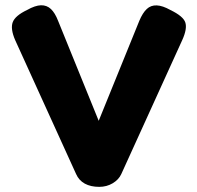

<svg xmlns="http://www.w3.org/2000/svg" viewBox="-20 -719 768 747"><path d="M366 8Q333 8 310 -4.5Q287 -17 276 -42L39 -563Q20 -607 29.5 -632.5Q39 -658 85 -680Q117 -698 139.5 -698.5Q162 -699 178 -684Q194 -669 206 -638L364 -249L522 -638Q535 -669 551 -684Q567 -699 590 -698Q613 -697 643 -680Q693 -656 701 -631.5Q709 -607 689 -563L452 -42Q442 -20 418.5 -6Q395 8 366 8Z"/></svg>

Font: Fredoka Light
Style: Bold
Weight: 700
Version: Version 2.001